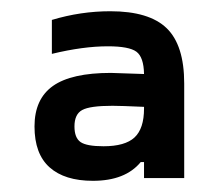

<svg xmlns="http://www.w3.org/2000/svg" viewBox="-20 -694 401 345"><path d="M178.2 -673.8Q248 -673.8 279.5 -643.3Q311 -612.8 311 -543.9V-374H238.8V-402.8H232.9Q205.1 -369.1 147 -369.1Q96.2 -369.1 69.1 -393.3Q42 -417.5 42 -466.8Q42 -516.1 75.2 -539.6Q108.4 -563 179.2 -563Q185.1 -563 238.8 -561Q238.3 -591.3 225.1 -601.1Q211.9 -610.8 173.8 -610.8Q129.4 -610.8 73.2 -597.2V-658.2Q125 -673.8 178.2 -673.8ZM113.8 -466.8Q113.8 -446.3 124.8 -438.7Q135.7 -431.2 166 -431.2Q204.6 -431.2 221.7 -447Q238.8 -462.9 238.8 -499V-502Q196.8 -503.9 182.1 -503.9Q141.6 -503.9 127.7 -496.3Q113.8 -488.8 113.8 -466.8Z"/></svg>

Font: LT Wave Text
Style: Regular
Weight: 400
Designer: Daniel Lyons
Version: Version 2.5 (Glyphs App)